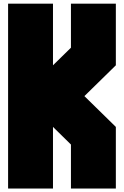

<svg xmlns="http://www.w3.org/2000/svg" viewBox="-20 -997 687 1065"><path d="M273.9 -293V48.8H24.9V-976.6H273.9V-634.8L373.5 -732.4V-976.6H622.6V-634.8L448.2 -463.9L622.6 -293V48.8H373.5V-195.3Z"/></svg>

Font: Wilelessous
Style: Regular
Weight: 400
Designer: Kristopher Martin
Foundry: Kristopher Martin
Version: Version 1.0; ttfautohint (v1.8.4.7-5d5b)